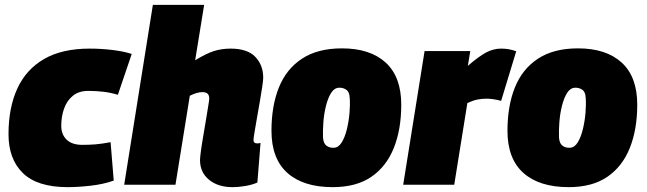

<svg xmlns="http://www.w3.org/2000/svg" viewBox="-20 -760 2661 790"><path d="M258 10Q134 10 74.5 -47.5Q15 -105 15 -208Q15 -316 51 -395Q87 -474 161 -517Q235 -560 349 -560Q395 -560 441.5 -554.5Q488 -549 522 -538L465 -370Q435 -379 405 -382.5Q375 -386 343 -386Q305 -386 280.5 -366.5Q256 -347 244 -314Q232 -281 232 -242Q232 -207 254 -185.5Q276 -164 319 -164Q347 -164 372.5 -166Q398 -168 435 -175L448 -17Q406 -2 354 4Q302 10 258 10Z M1023 -184Q1023 -170 1038 -170Q1046 -170 1052 -172L1039 -9Q1019 0 991 5Q963 10 936 10Q877 10 840 -20.5Q803 -51 803 -101Q803 -111 806.5 -137.5Q810 -164 816 -198.5Q822 -233 827.5 -267Q833 -301 837 -325Q841 -349 841 -355Q841 -381 813 -381Q791 -381 761 -366L702 0H491L609 -740H820L783 -512Q827 -539 859 -549.5Q891 -560 929 -560Q998 -560 1030.5 -526Q1063 -492 1063 -440Q1063 -430 1059 -403Q1055 -376 1049 -341.5Q1043 -307 1037 -273Q1031 -239 1027 -214.5Q1023 -190 1023 -184Z M1349 10Q1228 10 1162.5 -48.5Q1097 -107 1097 -222Q1097 -324 1127.5 -400Q1158 -476 1222.5 -518.5Q1287 -561 1387 -561Q1503 -561 1567 -502.5Q1631 -444 1631 -329Q1631 -228 1600.5 -151.5Q1570 -75 1508 -32.5Q1446 10 1349 10ZM1354 -152Q1373 -153 1386 -174Q1399 -195 1407 -227.5Q1415 -260 1418 -294.5Q1421 -329 1419 -357Q1418 -382 1404.5 -391Q1391 -400 1374 -399Q1355 -398 1342 -377Q1329 -356 1321 -323.5Q1313 -291 1310.5 -256.5Q1308 -222 1309 -194Q1311 -169 1324 -160Q1337 -151 1354 -152Z M1915 -550 1905 -489Q1950 -528 1980 -544Q2010 -560 2042 -560Q2058 -560 2073 -557.5Q2088 -555 2104 -549L2042 -345Q2009 -354 1981 -354Q1963 -354 1945 -350.5Q1927 -347 1903 -336L1849 0H1639L1727 -550Z M2320 10Q2199 10 2133.5 -48.5Q2068 -107 2068 -222Q2068 -324 2098.5 -400Q2129 -476 2193.5 -518.5Q2258 -561 2358 -561Q2474 -561 2538 -502.5Q2602 -444 2602 -329Q2602 -228 2571.5 -151.5Q2541 -75 2479 -32.5Q2417 10 2320 10ZM2325 -152Q2344 -153 2357 -174Q2370 -195 2378 -227.5Q2386 -260 2389 -294.5Q2392 -329 2390 -357Q2389 -382 2375.5 -391Q2362 -400 2345 -399Q2326 -398 2313 -377Q2300 -356 2292 -323.5Q2284 -291 2281.5 -256.5Q2279 -222 2280 -194Q2282 -169 2295 -160Q2308 -151 2325 -152Z"/></svg>

Font: Georama Black
Style: Italic
Weight: 900
Italic angle: -9°
Designer: Jean-Baptiste Levee
Foundry: Production Type
Version: Version 1.000